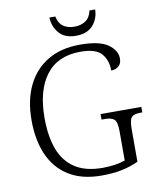

<svg xmlns="http://www.w3.org/2000/svg" viewBox="-97 -976 876 1062"><g transform="rotate(-10 341.0 -445.5)"><path d="M388 10Q277 10 203.5 -36Q130 -82 94 -164.5Q58 -247 58 -358Q58 -470 97.5 -552Q137 -634 212 -679Q287 -724 394 -724Q503 -724 551 -690Q599 -656 599 -610Q599 -583 582.5 -568Q566 -553 540 -553Q540 -611 508 -648Q476 -685 390 -685Q262 -685 196.5 -599Q131 -513 131 -358Q131 -256 158 -183Q185 -110 244.5 -70.5Q304 -31 401 -31Q436 -31 469.5 -36Q503 -41 527 -50V-216Q527 -267 511 -281Q495 -295 460 -295H440V-326H669V-295H656Q623 -295 609 -281Q595 -267 595 -214V-31Q549 -10 500 0Q451 10 388 10ZM382 -776Q320 -776 288 -812.5Q256 -849 254 -901H287Q295 -862 320 -844.5Q345 -827 382 -827Q419 -827 445 -844.5Q471 -862 479 -901H511Q510 -849 477.5 -812.5Q445 -776 382 -776Z"/></g></svg>

Font: Noto Serif Hentaigana Light
Style: Regular
Weight: 300
Designer: Kazuhiro Yamada
Foundry: nipponia
Version: Version 1.000; ttfautohint (v1.8.4.7-5d5b)